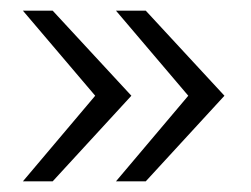

<svg xmlns="http://www.w3.org/2000/svg" viewBox="-20 -417 472 361"><path d="M198 -76 334 -237 198 -397H254L402 -237L254 -76ZM23 -76 159 -237 23 -397H79L227 -237L79 -76Z"/></svg>

Font: Ek Mukta ExtraLight
Style: Regular
Weight: 275
Designer: Girish Dalvi and Yashodeep Gholap
Foundry: Ek Type
Version: Version 2.538;PS 1.002;hotconv 16.6.51;makeotf.lib2.5.65220;